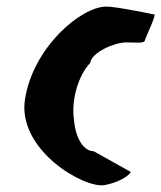

<svg xmlns="http://www.w3.org/2000/svg" viewBox="-20 -574 490 584"><path d="M56 -272C32 -118 236 0 298 -11C357 -22 384 -52 376 -52L265 -114C236 -114 210 -150 205 -210C196 -270 219 -346 254 -382C259 -416 330 -445 363 -445C397 -445 419 -441 421 -452C423 -462 457 -530 449 -530C449 -530 334 -554 304 -554C225 -554 80 -428 56 -272Z"/></svg>

Font: Ampere
Style: UltCndIta
Weight: 400
Version: Version 1